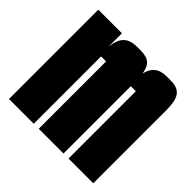

<svg xmlns="http://www.w3.org/2000/svg" viewBox="-145 -698 839 839"><g transform="rotate(45 275.0 -278.5)"><path d="M383 0H536V-450C536 -526 518 -557 457 -557H433C382 -557 359 -533 349 -492C342 -538 321 -557 273 -557H249C189 -557 167 -525 161 -469V-552H15V0H168V-416H199V0H352V-416H383Z"/></g></svg>

Font: Queering Heavy
Style: Bold
Weight: 900
Designer: Adam Naccarato
Foundry: adamnac
Version: Version 2.000;hotconv 1.0.109;makeotfexe 2.5.65596